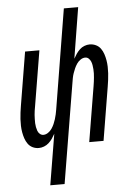

<svg xmlns="http://www.w3.org/2000/svg" viewBox="-62 -781 724 1042"><g transform="rotate(-5 300.0 -260.0)"><path d="M169 215 215 -62Q208 -49 199.5 -36.5Q191 -24 179.5 -13.5Q168 -3 153.5 2.5Q139 8 125 8Q107 8 91.5 0.5Q76 -7 66 -21Q56 -35 50.5 -51.5Q45 -68 42 -85.5Q39 -103 38.5 -120.5Q38 -138 39 -156.5Q40 -175 42.5 -193Q45 -211 48 -230L96 -520H174L124 -219Q122 -207 120 -195.5Q118 -184 117.5 -173Q117 -162 116.5 -150.5Q116 -139 116.5 -128Q117 -117 119 -106.5Q121 -96 124.5 -86Q128 -76 136.5 -68.5Q145 -61 156 -61Q169 -61 181.5 -69.5Q194 -78 202 -90Q210 -102 215.5 -114.5Q221 -127 225 -140Q229 -153 232 -166.5Q235 -180 237 -193L326 -735H404L359 -458Q366 -471 374.5 -483.5Q383 -496 394 -506.5Q405 -517 419.5 -522.5Q434 -528 448 -528Q466 -528 482 -520.5Q498 -513 508 -499Q518 -485 523.5 -468.5Q529 -452 532 -434.5Q535 -417 535.5 -399.5Q536 -382 535 -363.5Q534 -345 531.5 -327Q529 -309 526 -290L478 0H400L450 -301Q452 -313 453.5 -324.5Q455 -336 456 -347Q457 -358 457.5 -369.5Q458 -381 457 -392Q456 -403 454.5 -413.5Q453 -424 449 -434Q445 -444 437 -451.5Q429 -459 418 -459Q405 -459 392.5 -450.5Q380 -442 372 -430Q364 -418 358.5 -405.5Q353 -393 348.5 -380Q344 -367 341.5 -353.5Q339 -340 337 -327L247 215Z"/></g></svg>

Font: Iosevka Extended
Style: Italic
Weight: 400
Width: 7
Italic angle: -9°
Monospace: yes
Designer: Belleve Invis
Foundry: Belleve Invis
Version: Version 32.5.0; ttfautohint (v1.8.4)